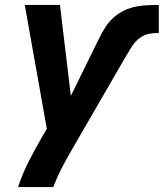

<svg xmlns="http://www.w3.org/2000/svg" viewBox="-20 -550 661 775"><path d="M53 205H195Q209 168 227 132.5Q245 97 265 63L493 -331L494 -332Q504 -350 515.5 -367Q527 -384 544.5 -397Q562 -410 581.5 -413.5Q601 -417 621 -417V-530Q591 -530 561.5 -528Q532 -526 503 -516.5Q474 -507 448.5 -487.5Q423 -468 406 -441.5Q389 -415 376 -387L266 -163L222 -530H80L169 -30L148 6Q120 54 95 103.5Q70 153 53 205Z"/></svg>

Font: Iosevka Sparkle XBdObl
Style: Regular
Weight: 800
Italic angle: -9°
Designer: Belleve Invis
Foundry: Belleve Invis
Version: Version 4.5.0; ttfautohint (v1.8.3)